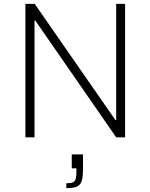

<svg xmlns="http://www.w3.org/2000/svg" viewBox="-20 -708 776 990"><path d="M111 0V-688H159L575 -89H579V-688H625V0H579L162 -602H158V0ZM322 262V237Q345 237 356 232Q367 227 370.5 214Q374 201 374 177V160H350V88H408V165Q408 194 404.5 213Q401 232 391.5 243Q382 254 365.5 258Q349 262 322 262Z"/></svg>

Font: Saira Thin ExtraLight
Style: Regular
Weight: 250
Version: Version 1.101